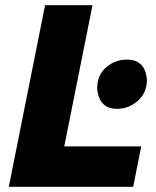

<svg xmlns="http://www.w3.org/2000/svg" viewBox="-20 -721 603 741"><path d="M494 0H14L154 -701H337L228 -156H525ZM432 -301Q362 -301 355 -379Q355 -432 390 -461.5Q425 -491 469 -491Q541 -491 547 -413Q547 -363 512 -332Q477 -301 432 -301Z"/></svg>

Font: Argentum Novus
Style: Bold Italic
Weight: 700
Designer: Julieta Ulanovsky (font) & Cristiano Sobral (main changes)
Foundry: Julieta Ulanovsky (font) & Cristiano Sobral (main changes)
Version: Version 3.00;November 27, 2020;FontCreator 13.0.0.2655 64-bi